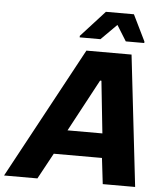

<svg xmlns="http://www.w3.org/2000/svg" viewBox="-102 -952 868 1004"><g transform="rotate(5 331.5 -449.5)"><path d="M-43 0 329 -688H566L645 0H475L459 -136H206L132 0ZM267 -264H450L421 -538H414ZM288 -754V-762L413 -899H560L627 -762V-754H530L479 -836L397 -754Z"/></g></svg>

Font: Saira Thin
Style: Bold Italic
Weight: 700
Italic angle: -12°
Version: Version 1.101